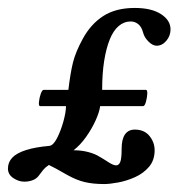

<svg xmlns="http://www.w3.org/2000/svg" viewBox="-64 -446 449 483"><path d="M198 17Q170 17 149 12Q128 7 105 -6Q86 -17 76.5 -22Q67 -27 59 -31Q50 -25 45 -19Q40 -13 35 -6Q29 3 19 7Q9 11 -3 11Q-17 11 -30.5 2Q-44 -7 -44 -22Q-44 -38 -33 -49.5Q-22 -61 1.5 -68.5Q25 -76 60 -79Q70 -80 79.5 -98.5Q89 -117 95.5 -140.5Q102 -164 102 -179H37Q33 -179 34 -189.5Q35 -200 38.5 -210Q42 -220 46 -220H108Q113 -262 119.5 -288.5Q126 -315 144 -348Q164 -385 195.5 -405.5Q227 -426 275 -426Q317 -426 341 -410.5Q365 -395 365 -372Q365 -356 354.5 -343.5Q344 -331 330 -331Q320 -331 309.5 -341.5Q299 -352 296 -364Q292 -379 283.5 -385.5Q275 -392 265 -392Q248 -392 234.5 -380.5Q221 -369 212 -346.5Q203 -324 198 -292.5Q193 -261 193 -220H303Q307 -220 306.5 -210Q306 -200 303 -189.5Q300 -179 296 -179H188Q186 -164 176.5 -143Q167 -122 152.5 -101.5Q138 -81 121 -68Q141 -68 158 -63.5Q175 -59 186 -52Q195 -47 208 -38.5Q221 -30 228 -30Q235 -30 238.5 -38.5Q242 -47 242 -72Q242 -96 250.5 -108Q259 -120 275 -120Q299 -120 312 -104Q325 -88 325 -68Q325 -43 311 -26.5Q297 -10 276 -0.5Q255 9 233.5 13Q212 17 198 17Z"/></svg>

Font: Junicode VF
Style: Italic
Weight: 400
Italic angle: -11°
Designer: Peter S. Baker
Version: Version 2.209